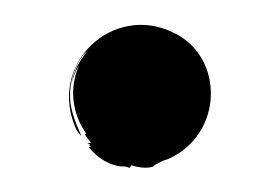

<svg xmlns="http://www.w3.org/2000/svg" viewBox="-20 -396 228 158"><path d="M38 -311C35 -339 52 -355 51 -353C47 -347 44 -344 41 -335C40 -333 39 -328 39 -327C39 -328 41 -336 45 -342C37 -324 39 -303 51 -286C49 -286 50 -285 53 -281C56 -277 55 -279 52 -278C55 -277 54 -276 53 -276C54 -276 55 -275 55 -275H53C60 -266 71 -259 82 -259C84 -259 86 -258 86 -258C88 -258 87 -259 88 -260C100 -256 108 -259 107 -260C111 -262 114 -264 118 -265C164 -285 165 -349 123 -369C73 -394 18 -343 43 -289C44 -288 44 -287 47 -284C46 -287 40 -298 38 -311Z"/></svg>

Font: HIVNotRetro
Style: Regular
Weight: 400
Designer: Feorag
Foundry: Feorag
Version: Version 1.000;PS 001.000;hotconv 1.0.88;makeotf.lib2.5.64775